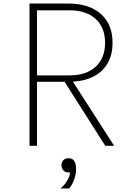

<svg xmlns="http://www.w3.org/2000/svg" viewBox="-20 -820 740 1080"><path d="M146 0V-800H365Q443 -800 498.5 -773.5Q554 -747 583.5 -698Q613 -649 613 -579Q613 -510 583.5 -461Q554 -412 498.5 -386Q443 -360 365 -360H188V0ZM572 0 337 -370H384L622 0ZM188 -396H371Q465 -396 518 -444.5Q571 -493 571 -579Q571 -665 518 -713.5Q465 -762 371 -762H188ZM365 150Q348 150 337 139Q326 128 326 110Q326 92 336.5 81Q347 70 365 70Q383 70 393.5 81Q404 92 404 110Q404 128 393.5 139Q383 150 365 150ZM320 240Q343 222 358.5 195Q374 168 374 146L365 70Q388 70 398 86Q408 102 408 132Q408 159 397 189.5Q386 220 369 240Z"/></svg>

Font: Martian Mono SemiExpanded Thin
Style: Regular
Weight: 250
Monospace: yes
Version: Version 0.930